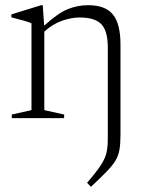

<svg xmlns="http://www.w3.org/2000/svg" viewBox="-20 -456 550 741"><path d="M396 79.5V-273Q396 -336.5 371.2 -362.5Q346.5 -388.5 287 -388.5Q255.5 -388.5 219.2 -375.8Q183 -363 151 -334V-31L227.5 -14V0H25.5V-14L101.5 -31V-366Q93.5 -370 75.8 -375.2Q58 -380.5 24 -389V-400.5L139 -436H145L150.5 -357Q204.5 -406 242.2 -421Q280 -436 320.5 -436Q386.5 -436 415.8 -400Q445 -364 445 -284.5V64.5Q445 98.5 441.2 121Q437.5 143.5 426.2 162.8Q415 182 392.2 205.5Q369.5 229 331 265L316 249.5Q353 206.5 369.8 180.5Q386.5 154.5 391.2 132.5Q396 110.5 396 79.5Z"/></svg>

Font: Newsreader Text Light
Style: Regular
Weight: 300
Designer: Hugues Gentile
Foundry: Production Type
Version: Version 1.002